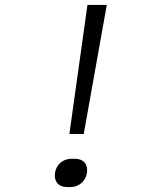

<svg xmlns="http://www.w3.org/2000/svg" viewBox="-20 -750 640 775"><path d="M260 -209H318L411 -730H333ZM250 5H265C298 5 326 -19 331 -52C336 -86 318 -109 283 -109H268C234 -109 207 -86 202 -52C197 -18 216 5 250 5Z"/></svg>

Font: JetBrains Mono ExtraLight
Style: Italic
Weight: 240
Italic angle: -9°
Monospace: yes
Designer: Philipp Nurullin, Konstantin Bulenkov
Foundry: JetBrains
Version: Version 2.305